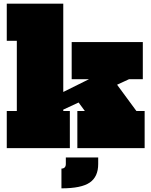

<svg xmlns="http://www.w3.org/2000/svg" viewBox="-20 -810 824 1050"><path d="M326 -203H362V0H17V-203H72V-587H17V-790H326ZM609 -362 726 -203H771V0H403V-203H444L383 -286ZM236 -169 205 -247 467 -377H372V-580H761V-377H686ZM340 51H517V87Q517 156.5 471 188.2Q425 220 316 220V112Q327.5 112 333.8 105.5Q340 99 340 87Z"/></svg>

Font: Hepta Slab ExtraLight Black
Style: Regular
Weight: 900
Version: Version 1.102